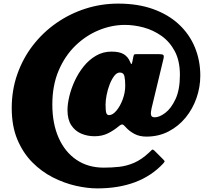

<svg xmlns="http://www.w3.org/2000/svg" viewBox="-20 -820 1190 1064"><path d="M884 86.5Q755.5 224 519 224Q464 224 400 209.5Q336 195 273.2 163.2Q210.5 131.5 159 79.5Q107.5 27.5 76.2 -46.8Q45 -121 45 -221Q45 -321 76 -409Q107 -497 162.5 -568.8Q218 -640.5 292.2 -692.2Q366.5 -744 453.8 -772Q541 -800 635 -800Q745 -800 829.8 -769.2Q914.5 -738.5 972.5 -684Q1030.5 -629.5 1060.2 -557Q1090 -484.5 1090 -401Q1090 -337.5 1069 -277Q1048 -216.5 1008.5 -168.2Q969 -120 914 -91.5Q859 -63 791 -63Q753 -63 724.5 -78.2Q696 -93.5 677 -115Q666 -128 659 -130Q652 -132 637 -119.5Q609.5 -96.5 577.5 -80.8Q545.5 -65 504 -65Q464.5 -65 430.2 -79.5Q396 -94 375 -126Q354 -158 354 -210Q354 -243 364 -285.5Q374 -328 394 -371.5Q414 -415 443.5 -451.8Q473 -488.5 511.8 -511.2Q550.5 -534 598 -534Q642.5 -534 666 -519.5Q689.5 -505 700 -479Q705.5 -465.5 708.2 -464.8Q711 -464 714 -480.5L719 -506Q721.5 -517.5 725.2 -518.8Q729 -520 743 -520H859.5Q878.5 -520 884.2 -516Q890 -512 886 -494.5L820 -220Q819 -213.5 816.8 -201.5Q814.5 -189.5 818 -179.8Q821.5 -170 838 -170Q863.5 -170 896 -194.5Q928.5 -219 952.8 -271Q977 -323 977 -405Q977 -482.5 948.8 -535.8Q920.5 -589 874.8 -621.2Q829 -653.5 775.8 -667.8Q722.5 -682 672 -682Q599.5 -682 528 -652.8Q456.5 -623.5 398.2 -567.2Q340 -511 305 -429Q270 -347 270 -241Q270 -135 305 -56.2Q340 22.5 404 65.8Q468 109 555 109Q598.5 109 640.2 104.5Q682 100 723.2 82.2Q764.5 64.5 806 25.5Q817.5 15 822 10.2Q826.5 5.5 838.5 17.5L885 64Q893 72 892.2 75Q891.5 78 884 86.5ZM674 -346Q674 -377.5 669.5 -397.8Q665 -418 644 -418Q627.5 -418 613.2 -399.5Q599 -381 588 -353Q577 -325 571 -294.5Q565 -264 565 -240Q565 -205 569.2 -193.5Q573.5 -182 584 -182Q604.5 -182 625.2 -206.8Q646 -231.5 660 -269.2Q674 -307 674 -346Z"/></svg>

Font: Besley* Condensed Fatface
Style: Italic
Weight: 900
Width: 3
Italic angle: -13°
Designer: Owen Earl
Foundry: indestructible type*
Version: Version 3.000; ttfautohint (v1.8.3)